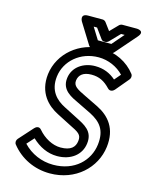

<svg xmlns="http://www.w3.org/2000/svg" viewBox="-129 -925 807 1043"><g transform="rotate(15 274.0 -404.0)"><path d="M90 -86 126 -126C166 -88 214 -64 268 -64C344 -64 401 -106 409 -173C418 -244 365 -268 318 -292L242 -331C192 -356 146 -399 156 -482C167 -571 246 -641 349 -641C403 -641 455 -618 490 -581L460 -546C428 -574 391 -590 343 -590C279 -590 220 -553 212 -488C203 -418 264 -393 306 -373L382 -336C442 -305 477 -266 467 -182C456 -90 380 -13 260 -13C195 -13 134 -39 90 -86ZM38 -99C30 -90 29 -76 36 -67C88 -1 167 37 254 37C399 37 502 -62 517 -182C530 -288 479 -347 409 -382L333 -419C283 -443 258 -456 262 -488C266 -519 289 -540 336 -540C379 -540 410 -524 441 -491C455 -476 472 -486 479 -494L541 -568C549 -577 550 -591 543 -600C500 -656 431 -691 355 -691C228 -691 121 -601 106 -482C93 -373 157 -314 215 -285L291 -246C344 -220 364 -210 359 -173C355 -138 332 -114 274 -114C229 -114 181 -140 147 -180C133 -197 116 -186 109 -178ZM433 -795H453L396 -729H320L279 -795H298L338 -740C342 -734 349 -731 356 -731H360C367 -731 375 -735 380 -740ZM428 -845C421 -845 413 -842 408 -836L366 -793L334 -836C330 -841 323 -845 316 -845H235C186 -845 210 -805 210 -805L282 -689C285 -684 293 -679 301 -679H402C409 -679 417 -682 423 -689L524 -805C558 -844 509 -845 509 -845Z"/></g></svg>

Font: Falling Sky
Style: CondOuObl
Weight: 400
Designer: Paul D. Hunt
Foundry: Adobe Systems Incorporated
Version: Version 1.02